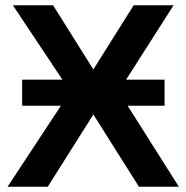

<svg xmlns="http://www.w3.org/2000/svg" viewBox="-20 -708 707 728"><path d="M64 -307.1V-405.8H216.8L28.8 -688H181.2L334 -444.8L486.8 -688H638.2L458 -405.8H604V-307.1H463.9L658.2 0H506.8L334 -273.9L161.1 0H8.8L210.9 -307.1Z"/></svg>

Font: Libra Sans Modern
Style: Bold
Weight: 700
Foundry: Stefan Peev, Context Ltd
Version: Version 1.000